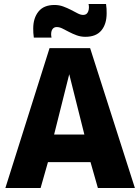

<svg xmlns="http://www.w3.org/2000/svg" viewBox="-20 -945 705 965"><path d="M7 0 229 -703H433L658 0H472L435 -130H221L184 0ZM252 -269H404L328 -572ZM150 -756Q148 -768 147.5 -780Q147 -792 147 -802Q147 -854 173.5 -887Q200 -920 254 -920Q277 -920 297.5 -912.5Q318 -905 336.5 -895.5Q355 -886 370 -878Q385 -870 398 -870Q408 -870 414 -874.5Q420 -879 423.5 -888Q427 -897 427 -909Q427 -912 426.5 -917Q426 -922 425 -925H513Q515 -913 515.5 -901Q516 -889 516 -878Q516 -824 489.5 -792Q463 -760 409 -760Q386 -760 365.5 -767.5Q345 -775 327 -784.5Q309 -794 294 -801.5Q279 -809 265 -809Q252 -809 244.5 -799.5Q237 -790 237 -772Q237 -769 237.5 -764.5Q238 -760 239 -756Z"/></svg>

Font: Georama ExtraCondensed Thin
Style: Bold
Weight: 700
Version: Version 1.001